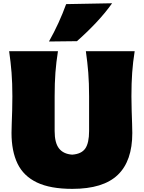

<svg xmlns="http://www.w3.org/2000/svg" viewBox="-20 -1152 890 1189"><path d="M427.7 17.6Q291.5 17.6 208.7 -22Q126 -61.5 88.6 -138.7Q51.3 -215.8 51.3 -329.1Q51.3 -350.6 52.7 -387.2Q54.2 -423.8 55.4 -468Q56.6 -512.2 56.6 -555.2Q56.6 -638.2 51.5 -702.6Q46.4 -767.1 36.6 -835H338.9Q328.1 -767.1 323.2 -702.6Q318.4 -638.2 318.4 -555.2V-340.3Q318.4 -267.1 345.5 -232.7Q372.6 -198.2 426.8 -194.3Q484.4 -198.2 508.1 -232.4Q531.7 -266.6 531.7 -340.3V-555.2Q531.7 -638.2 526.6 -702.6Q521.5 -767.1 511.7 -835H814Q803.2 -767.1 798.6 -702.6Q793.9 -638.2 793.9 -555.2Q793.9 -512.2 795.4 -467Q796.9 -421.9 798.1 -384.8Q799.3 -347.7 799.3 -328.1Q799.3 -154.8 709 -68.6Q618.7 17.6 427.7 17.6ZM283.2 -895Q315.9 -953.1 342.3 -1011Q368.7 -1068.8 389.6 -1126.5L674.3 -1131.8Q630.9 -1070.8 575 -1011.5Q519 -952.1 456.5 -897Z"/></svg>

Font: Pinar-DS3-FD Black
Style: Regular
Weight: 900
Designer: Amin Abedi
Version: Version 3.000